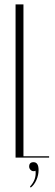

<svg xmlns="http://www.w3.org/2000/svg" viewBox="-20 -718 251 876"><path d="M51 -698H87V-5H204V1H51ZM142 61Q139 63 133 63Q125 63 119 56.5Q113 50 113 42Q113 22 133 22Q156 22 156 58Q156 81 146 103.5Q136 126 120 138L117 133Q147 101 142 61Z"/></svg>

Font: Moniqa ExtLt Narrow Display
Style: Regular
Weight: 200
Width: 4
Designer: Rajesh Rajput
Foundry: Rajesh Rajput
Version: Version 1.000